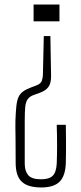

<svg xmlns="http://www.w3.org/2000/svg" viewBox="-20 -620 358 846"><path d="M162 206Q103 206 76 180.8Q49 155.5 49 97Q49 29 48.5 -6.2Q48 -41.5 47.8 -58.8Q47.5 -76 48 -90Q49.5 -127.5 52 -151.8Q54.5 -176 61.2 -191.5Q68 -207 81.8 -217Q95.5 -227 120 -236L139 -243Q160 -251 164.2 -264Q168.5 -277 169 -289L173 -461H202L205 -288Q205.5 -267 200.8 -252.2Q196 -237.5 185 -227.8Q174 -218 155 -211L130 -202Q111 -195.5 102.2 -183.2Q93.5 -171 91.2 -148.8Q89 -126.5 89 -89V101Q89 134 104.5 152Q120 170 161 170Q196.5 170 212.2 154.5Q228 139 230 100Q231.5 64 231.5 20.2Q231.5 -23.5 230 -70H270Q270.5 -33.5 270.8 -5.2Q271 23 270.8 47.5Q270.5 72 270 97Q268.5 154.5 243 180.2Q217.5 206 162 206ZM128 -526V-600H242V-526Z"/></svg>

Font: Big Shoulders Text SC Thin
Style: Regular
Weight: 100
Designer: Patric King
Foundry: XO Type Co
Version: Version 2.002